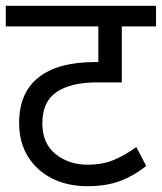

<svg xmlns="http://www.w3.org/2000/svg" viewBox="-20 -642 558 662"><path d="M518 -551H400V-358H317Q225 -358 175.5 -325Q126 -292 126 -217Q126 -147 172 -110.5Q218 -74 283 -74Q330 -74 368.5 -89Q407 -104 450 -135L484 -70Q444 -37 395.5 -18.5Q347 0 282 0Q213 0 160 -26.5Q107 -53 76.5 -102Q46 -151 46 -218Q46 -323 113.5 -375.5Q181 -428 306 -428H348L319 -404V-551H0V-622H518Z"/></svg>

Font: lhindi25
Style: Book
Weight: 400
Designer: Jelle Bosma - Monotype Design Team
Foundry: Monotype Imaging Inc.
Version: Version 2.003